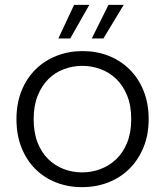

<svg xmlns="http://www.w3.org/2000/svg" viewBox="-20 -765 682 793"><path d="M594 -273Q594 -208 572.5 -156Q551 -104 514 -67.5Q477 -31 427 -11.5Q377 8 319 8Q261 8 211.5 -11.5Q162 -31 125.5 -67.5Q89 -104 68.5 -156Q48 -208 48 -273Q48 -338 69 -390Q90 -442 127 -478.5Q164 -515 214 -534.5Q264 -554 321 -554Q379 -554 428.5 -534.5Q478 -515 515 -478.5Q552 -442 573 -390Q594 -338 594 -273ZM119 -273Q119 -217 135.5 -175.5Q152 -134 180 -107Q208 -80 244 -66.5Q280 -53 319 -53Q358 -53 394.5 -66.5Q431 -80 459.5 -107Q488 -134 505 -175.5Q522 -217 522 -273Q522 -329 505 -370.5Q488 -412 460 -439Q432 -466 395.5 -479.5Q359 -493 320 -493Q281 -493 244.5 -479.5Q208 -466 180.5 -439Q153 -412 136 -370.5Q119 -329 119 -273ZM349 -745 270 -606H221L286 -745ZM491 -745 407 -606H359L428 -745Z"/></svg>

Font: SVN-Poppins Light
Style: Regular
Weight: 300
Designer: Ninad Kale (Devanagari), Jonny Pinhorn (Latin)
Foundry: Indian Type Foundry
Version: Version 3.002 2017; ttfautohint (v1.8.3)